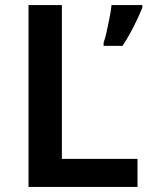

<svg xmlns="http://www.w3.org/2000/svg" viewBox="-20 -734 591 754"><path d="M92 0V-714H223V-110H520V0ZM539 -704Q531 -684 519 -658.5Q507 -633 492.5 -606Q478 -579 461 -554H387V-567Q394 -586 399.5 -612.5Q405 -639 410.5 -666Q416 -693 418 -714H539Z"/></svg>

Font: Noto Sans Sora Sompeng SemiBold
Style: Regular
Weight: 600
Version: Version 2.101